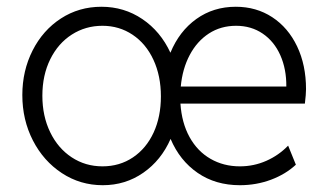

<svg xmlns="http://www.w3.org/2000/svg" viewBox="-20 -543 978 571"><path d="M46.4 -260.3Q46.4 -332.5 76.9 -392.8Q107.4 -453.1 161.1 -488Q214.8 -522.9 281.7 -522.9Q349.1 -522.9 403.3 -486.3Q457.5 -449.7 486.8 -386.2Q513.2 -450.2 564 -486.6Q614.7 -522.9 681.2 -522.9Q742.2 -522.9 789.6 -491.9Q836.9 -460.9 863.5 -405.3Q890.1 -349.6 890.1 -277.8Q890.1 -263.2 886.7 -234.9H516.6Q520.5 -177.2 543.9 -135Q567.4 -92.8 606.2 -70.6Q645 -48.3 693.4 -48.3Q734.9 -48.3 772 -64.7Q809.1 -81.1 836.9 -109.9L859.9 -53.2Q829.6 -24.9 785.9 -8.5Q742.2 7.8 693.4 7.8Q621.1 7.8 567.9 -28.8Q514.6 -65.4 487.3 -129.9Q459.5 -66.4 406.2 -29.3Q353 7.8 285.6 7.8Q218.8 7.8 164.1 -28.1Q109.4 -64 77.9 -125.2Q46.4 -186.5 46.4 -260.3ZM458.5 -256.3Q458.5 -317.4 436.3 -365.2Q414.1 -413.1 374.3 -439.7Q334.5 -466.3 284.7 -466.3Q234.4 -466.3 193.6 -440.2Q152.8 -414.1 129.4 -366.7Q106 -319.3 106 -258.3Q106 -197.8 129.2 -149.9Q152.3 -102.1 193.1 -75.2Q233.9 -48.3 284.7 -48.3Q335.9 -48.3 375.5 -75Q415 -101.6 436.8 -148.7Q458.5 -195.8 458.5 -256.3ZM831.5 -285.6Q832 -337.4 813.7 -378.7Q795.4 -419.9 761.2 -443.1Q727.1 -466.3 682.1 -466.3Q636.7 -466.3 601.3 -443.4Q565.9 -420.4 544.2 -379.4Q522.5 -338.4 517.6 -285.6Z"/></svg>

Font: Reddit Sans Light
Style: Regular
Weight: 300
Designer: Stephen Hutchings
Foundry: Reddit
Version: Version 1.013